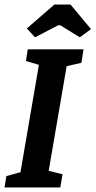

<svg xmlns="http://www.w3.org/2000/svg" viewBox="-27 -824 420 844"><path d="M266 -533 187 -73 248 -58 238 0H-7L1 -50L63 -67L144 -539L87 -556L95 -607H340L331 -548ZM91 -699 212 -804H283L373 -696L324 -660L238 -713H229L127 -660Z"/></svg>

Font: Grenze SemiBold
Style: Italic
Weight: 600
Italic angle: -10°
Designer: Renata Polastri
Foundry: Omnibus-Type
Version: Version 1.002; ttfautohint (v1.8)